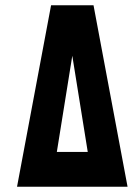

<svg xmlns="http://www.w3.org/2000/svg" viewBox="-20 -713 525 733"><path d="M225 -693H337L467 0H45L175 -693H287L197 -133H315Z"/></svg>

Font: Khand Variable Light
Style: Regular
Weight: 300
Designer: Satya Rajpurohit
Foundry: Indian Type Foundry
Version: Version 3.000